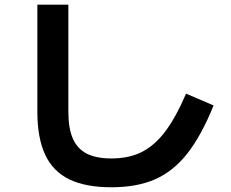

<svg xmlns="http://www.w3.org/2000/svg" viewBox="-20 -758 978 812"><path d="M138 -286.2V-738.3H269.1V-286.2Q269.1 -215.6 287.9 -172.3Q306.7 -129 346.6 -108.4Q386.5 -87.9 451 -87.9Q524.7 -87.9 578.7 -114.7Q632.8 -141.5 677.9 -200.8Q723 -260 766.9 -362L883.4 -312Q831.2 -183.8 772.3 -108.9Q713.4 -34 636.5 0Q559.7 34 451 34Q341.6 34 272.7 0.4Q203.9 -33.2 171 -103.8Q138 -174.3 138 -286.2Z"/></svg>

Font: Pretendard JP Variable
Style: Regular
Weight: 400
Designer: Base glyphs from Inter by Rasmus Andersson; Hangul glyphs from Noto Sans CJK(Source Han Sans) by Jang Soo-young and Kang
Foundry: Kil Hyung-jin
Version: Version 1.307;Glyphs 3.2 (3192)